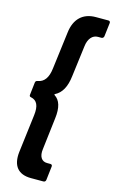

<svg xmlns="http://www.w3.org/2000/svg" viewBox="-139 -844 619 1035"><g transform="rotate(15 170.5 -326.5)"><path d="M147 138H217C224 138 229 133 230 126L239 49C240 42 236 37 229 37H210C180 37 163 13 169 -30L190 -207C198 -269 185 -308 155 -327C152 -329 152 -331 155 -333C191 -351 213 -389 220 -451L242 -624C247 -666 269 -691 299 -691H319C325 -691 331 -696 332 -703L341 -779C342 -786 338 -791 331 -791H261C189 -791 144 -749 135 -671L109 -465C103 -411 82 -383 47 -377C39 -376 35 -372 34 -365L26 -295C25 -288 28 -284 35 -283C69 -276 83 -248 76 -193L50 18C41 96 75 138 147 138Z"/></g></svg>

Font: Barlow Condensed SemiBold
Style: Italic
Weight: 600
Width: 3
Italic angle: -7°
Designer: Jeremy Tribby
Foundry: Tribby Type
Version: Version 1.422;hotconv 1.0.109;makeotfexe 2.5.65596